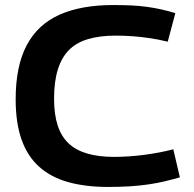

<svg xmlns="http://www.w3.org/2000/svg" viewBox="-20 -730 766 760"><path d="M42 -337Q42 -468 85.5 -550.5Q129 -633 215 -671.5Q301 -710 427 -710Q467 -710 499.5 -708.5Q532 -707 561 -703Q590 -699 617.5 -693Q645 -687 674 -678L644 -565Q607 -574 573 -579Q539 -584 506 -586.5Q473 -589 438 -589Q376 -589 329.5 -575.5Q283 -562 253.5 -532.5Q224 -503 209 -455Q194 -407 194 -339Q194 -277 208.5 -233Q223 -189 252 -162Q281 -135 326 -122Q371 -109 431 -109Q489 -109 550.5 -117Q612 -125 666 -139L692 -28Q664 -20 633 -12.5Q602 -5 567.5 0Q533 5 493.5 7.5Q454 10 408 10Q319 10 250.5 -9Q182 -28 135.5 -69.5Q89 -111 65.5 -177Q42 -243 42 -337Z"/></svg>

Font: Georama SemiExpanded SemiBold
Style: Regular
Weight: 600
Width: 6
Designer: Jean-Baptiste Levee
Foundry: Production Type
Version: Version 1.001